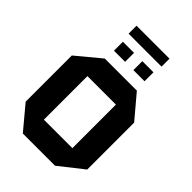

<svg xmlns="http://www.w3.org/2000/svg" viewBox="-290 -1129 1244 1244"><g transform="rotate(45 332.0 -507.5)"><path d="M169 0 36 -159V-582L201 -719H495L629 -560V-130L464 0ZM202 -559V-160H463V-559ZM196 -942V-1015H498V-942ZM207 -797V-879H309V-797ZM385 -797V-879H487V-797Z"/></g></svg>

Font: Foldit Thin
Style: Bold
Weight: 700
Version: Version 1.003